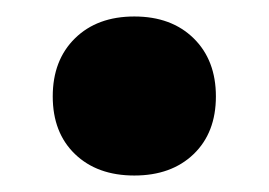

<svg xmlns="http://www.w3.org/2000/svg" viewBox="-20 -349 326 233"><path d="M143 -136Q98 -136 71 -162Q44 -188 44 -232Q44 -276 71 -302.5Q98 -329 143 -329Q188 -329 215 -302.5Q242 -276 242 -232Q242 -188 215 -162Q188 -136 143 -136Z"/></svg>

Font: Ysabeau Office Black
Style: Regular
Weight: 900
Designer: Christian Thalmann (Catharsis Fonts)
Version: Version 2.001;gftools[0.9.30]; featfreeze: tnum,lnum,ss02